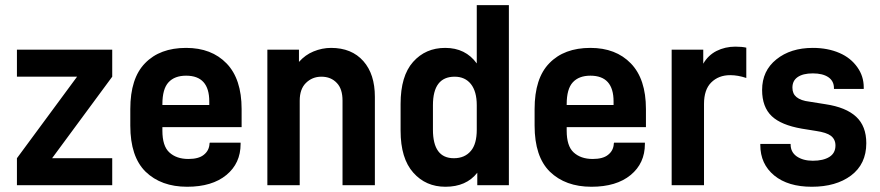

<svg xmlns="http://www.w3.org/2000/svg" viewBox="-20 -710 3372 736"><path d="M410.2 -416 179.7 -103.5H410.2V0H44.9V-103.5L275.4 -416H44.9V-519.5H410.2Z M602.5 -222.7V-209Q602.5 -150.4 628.9 -126Q656.2 -100.6 702.1 -100.6Q741.2 -100.6 760.7 -116.2Q782.2 -132.8 783.2 -160.2L784.2 -163.1H902.3V-158.2Q902.3 -84 847.7 -39.1Q793 5.9 697.3 5.9Q597.7 5.9 538.1 -51.8Q479.5 -109.4 479.5 -228.5V-292Q479.5 -410.2 536.1 -467.8Q592.8 -526.4 693.4 -526.4Q791 -526.4 848.6 -466.8Q906.2 -407.2 906.2 -292V-222.7ZM602.5 -310.5V-307.6H782.2V-321.3Q782.2 -419.9 693.4 -419.9Q649.4 -419.9 626 -394.5Q602.5 -369.1 602.5 -310.5Z M1004.9 -519.5H1126V-472.7Q1150.4 -500 1181.6 -512.7Q1214.8 -526.4 1249 -526.4Q1328.1 -526.4 1373 -475.6Q1417 -425.8 1417 -338.9V0H1293V-324.2Q1293 -369.1 1271.5 -391.6Q1249 -416 1211.9 -416Q1176.8 -416 1152.3 -391.6Q1128.9 -368.2 1128.9 -324.2V0H1004.9Z M1564.5 -47.9Q1515.6 -102.5 1515.6 -209V-311.5Q1515.6 -418.9 1563.5 -472.7Q1611.3 -526.4 1686.5 -526.4Q1764.6 -526.4 1807.6 -466.8V-690.4H1930.7V0H1809.6V-47.9Q1767.6 5.9 1687.5 5.9Q1612.3 5.9 1564.5 -47.9ZM1785.2 -131.8Q1807.6 -158.2 1807.6 -212.9V-306.6Q1807.6 -359.4 1785.2 -387.7Q1762.7 -416 1722.7 -416Q1639.6 -416 1639.6 -306.6V-212.9Q1639.6 -103.5 1719.7 -103.5Q1761.7 -103.5 1785.2 -131.8Z M2152.3 -222.7V-209Q2152.3 -150.4 2178.7 -126Q2206.1 -100.6 2252 -100.6Q2291 -100.6 2310.5 -116.2Q2332 -132.8 2333 -160.2L2334 -163.1H2452.1V-158.2Q2452.1 -84 2397.5 -39.1Q2342.8 5.9 2247.1 5.9Q2147.5 5.9 2087.9 -51.8Q2029.3 -109.4 2029.3 -228.5V-292Q2029.3 -410.2 2085.9 -467.8Q2142.6 -526.4 2243.2 -526.4Q2340.8 -526.4 2398.4 -466.8Q2456.1 -407.2 2456.1 -292V-222.7ZM2152.3 -310.5V-307.6H2332V-321.3Q2332 -419.9 2243.2 -419.9Q2199.2 -419.9 2175.8 -394.5Q2152.3 -369.1 2152.3 -310.5Z M2554.7 -519.5H2675.8V-465.8Q2694.3 -498 2726.6 -514.6Q2759.8 -531.2 2798.8 -531.2Q2824.2 -531.2 2840.8 -527.3V-411.1Q2808.6 -421.9 2779.3 -421.9Q2734.4 -421.9 2706.1 -393.6Q2678.7 -366.2 2678.7 -311.5V0H2554.7Z M2948.2 -37.1Q2894.5 -81.1 2894.5 -154.3V-158.2H3010.7V-156.2Q3010.7 -127 3034.2 -110.4Q3058.6 -93.8 3095.7 -93.8Q3135.7 -93.8 3159.2 -108.4Q3182.6 -123 3182.6 -152.3Q3182.6 -175.8 3165 -189.5Q3148.4 -202.1 3108.4 -208L3053.7 -216.8Q2974.6 -230.5 2938.5 -264.6Q2901.4 -299.8 2901.4 -365.2Q2901.4 -438.5 2956.1 -482.4Q3010.7 -526.4 3095.7 -526.4Q3153.3 -526.4 3198.2 -506.8Q3241.2 -488.3 3266.6 -452.1Q3291 -418 3291 -375V-369.1H3176.8V-372.1Q3176.8 -399.4 3155.3 -414.1Q3133.8 -428.7 3095.7 -428.7Q3057.6 -428.7 3037.1 -414.1Q3017.6 -400.4 3017.6 -374Q3017.6 -350.6 3033.2 -337.9Q3049.8 -324.2 3083 -320.3L3144.5 -310.5Q3222.7 -298.8 3261.7 -262.7Q3300.8 -226.6 3300.8 -161.1Q3300.8 -81.1 3242.2 -37.1Q3184.6 5.9 3091.8 5.9Q3001 5.9 2948.2 -37.1Z"/></svg>

Font: Altinn-DIN
Style: DIN-Bold
Weight: 700
Designer: Charles Nix
Foundry: Altinn
Version: Version 2.00